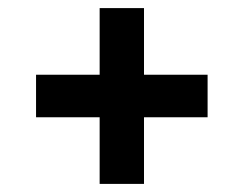

<svg xmlns="http://www.w3.org/2000/svg" viewBox="-20 -617 602 474"><path d="M226 -163V-327.5H69V-432.5H226V-597H335.5V-432.5H492.5V-327.5H335.5V-163Z"/></svg>

Font: Encode Sans SmExp SmBold
Style: Regular
Weight: 600
Width: 6
Designer: Multiple Designers
Foundry: Impallari Type
Version: Version 3.002; ttfautohint (v1.8.3) -l 8 -r 50 -G 200 -x 14 